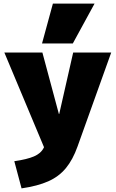

<svg xmlns="http://www.w3.org/2000/svg" viewBox="-20 -810 638 1060"><path d="M59 80Q129 70 167.5 53.5Q206 37 221.5 6Q237 -25 237 -77L247 60L4 -520H214L305 -181H307L384 -520H594L408 -1Q382 72 343.5 118.5Q305 165 246.5 191Q188 217 99 230ZM382 -570H212L272 -790H502Z"/></svg>

Font: M PLUS 2 Thin Black
Style: Regular
Weight: 900
Version: Version 1.001